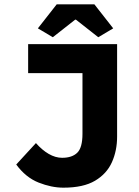

<svg xmlns="http://www.w3.org/2000/svg" viewBox="-20 -855 640 887"><path d="M273 12Q218 12 158.5 -11.5Q99 -35 55 -95L146 -194Q174 -162 205 -144Q236 -126 267 -126Q313 -126 337 -149.5Q361 -173 361 -237V-517H110V-651H521V-224Q521 -159 497 -105.5Q473 -52 419 -20Q365 12 273 12ZM224 -683 155 -724 242 -835H416L503 -724L434 -683L331 -764H327Z"/></svg>

Font: Source Code Pro ExtraBold
Style: Regular
Weight: 800
Monospace: yes
Designer: Paul D. Hunt, Teo Tuominen
Foundry: Adobe Systems Incorporated
Version: Version 1.018;hotconv 1.0.116;makeotfexe 2.5.65601